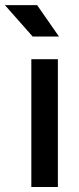

<svg xmlns="http://www.w3.org/2000/svg" viewBox="-63 -743 312 763"><path d="M61.5 0V-507.8H167V0ZM66.9 -597.7 -43.5 -722.7H84.5L171.4 -597.7Z"/></svg>

Font: Giphurs Medium
Style: Regular
Weight: 500
Version: Version 0.920; ttfautohint (v1.8.4.7-5d5b)